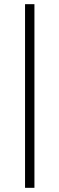

<svg xmlns="http://www.w3.org/2000/svg" viewBox="-20 -720 285 920"><path d="M100 180V-700H145V180Z"/></svg>

Font: Cinzel Decorative
Style: Regular
Weight: 400
Designer: Natanael Gama
Version: Version 1.002;PS 001.002;hotconv 1.0.56;makeotf.lib2.0.21325